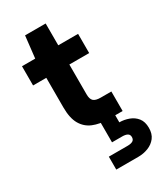

<svg xmlns="http://www.w3.org/2000/svg" viewBox="-224 -729 922 1082"><g transform="rotate(-30 237.5 -188.0)"><path d="M300 0Q245 0 203 -17.5Q161 -35 138 -75Q115 -115 115 -184V-377H29V-502H115L131 -644H265V-502H394V-377H265V-182Q265 -152 278.5 -139.5Q292 -127 325 -127H394V0ZM198 268V184H320Q342 184 354 177Q366 170 366 153Q366 137 354 130Q342 123 320 123H254V-4H346V46Q377 46 407 57Q437 68 456 92Q475 116 475 156Q475 195 456 219.5Q437 244 406.5 256Q376 268 341 268Z"/></g></svg>

Font: DM Sans 16pt Black
Style: Regular
Weight: 900
Version: Version 4.004;gftools[0.9.30]